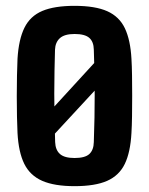

<svg xmlns="http://www.w3.org/2000/svg" viewBox="-20 -629 510 658"><path d="M76 -165.5 377.5 -494.5 422 -445.5 83 -79ZM235.5 9Q166.5 9 124.8 -9.2Q83 -27.5 63.2 -67.5Q43.5 -107.5 40 -173.5Q39 -196 38.2 -229Q37.5 -262 37.5 -298.8Q37.5 -335.5 38.2 -369.5Q39 -403.5 40 -427.5Q44 -494 63.8 -534Q83.5 -574 125 -591.5Q166.5 -609 235.5 -609Q306.5 -609 347.8 -590.5Q389 -572 408 -532Q427 -492 430.5 -427.5Q432 -403.5 432.5 -370.2Q433 -337 433 -300.8Q433 -264.5 432.5 -231Q432 -197.5 430.5 -173.5Q427 -107.5 407.8 -67.5Q388.5 -27.5 347.2 -9.2Q306 9 235.5 9ZM235.5 -87.5Q271.5 -87.5 286.2 -101.2Q301 -115 301.5 -142Q303 -186.5 303.8 -225.8Q304.5 -265 304.5 -302.5Q304.5 -340 303.8 -378.5Q303 -417 301.5 -459Q301 -486 286 -499.2Q271 -512.5 235.5 -512.5Q201 -512.5 185.2 -498.2Q169.5 -484 168.5 -458.5Q167.5 -424.5 166.8 -386.5Q166 -348.5 166 -307.8Q166 -267 166.8 -225.2Q167.5 -183.5 169 -142Q170 -115 185.5 -101.2Q201 -87.5 235.5 -87.5Z"/></svg>

Font: Big Shoulders
Style: Bold
Weight: 700
Designer: Patric King
Foundry: XO Type Co
Version: Version 2.002